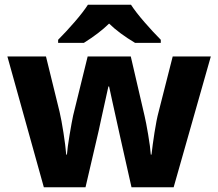

<svg xmlns="http://www.w3.org/2000/svg" viewBox="-20 -786 915 806"><path d="M485 -209 451 -363 438 -423H435L424 -373Q417 -344 405 -287Q393 -230 387 -206L339 0H164L11 -549H173L230 -317Q238 -283 246.5 -228.5Q255 -174 258 -137H261Q263 -165 272 -219Q281 -273 287 -301L348 -549H529L587 -299Q593 -274 602 -221Q611 -168 613 -137H616Q620 -174 628.5 -229Q637 -284 646 -317L705 -549H865L709 0H532ZM655 -619V-606H547Q480 -646 438 -687Q396 -646 332 -606H224V-619Q257 -652 293 -693.5Q329 -735 349 -766H530Q550 -735 586.5 -693Q623 -651 655 -619Z"/></svg>

Font: Noto Sans UI ExtraBold
Style: Regular
Weight: 800
Designer: Monotype Design Team
Foundry: Monotype Imaging Inc.
Version: Version 1.001